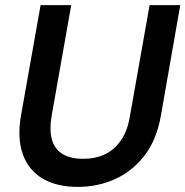

<svg xmlns="http://www.w3.org/2000/svg" viewBox="-20 -720 726 752"><path d="M285 12Q202 12 147 -20.5Q92 -53 69.5 -115.5Q47 -178 62 -266L139 -700H259L182 -265Q173 -212 183 -174.5Q193 -137 224 -117.5Q255 -98 306 -98Q354 -98 391.5 -116Q429 -134 454.5 -171.5Q480 -209 489 -266L566 -700H686L610 -266Q593 -171 545 -109.5Q497 -48 429.5 -18Q362 12 285 12Z"/></svg>

Font: DM Sans 28pt SemiBold
Style: Italic
Weight: 600
Italic angle: -10°
Version: Version 4.004;gftools[0.9.30]